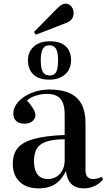

<svg xmlns="http://www.w3.org/2000/svg" viewBox="-20 -1017 584 1051"><path d="M191 14Q125 14 87.5 -22Q50 -58 50 -121Q50 -173 76.5 -206Q103 -239 165.5 -256.5Q228 -274 334 -278V-390Q334 -430 323.5 -455Q313 -480 292 -491.5Q271 -503 236 -503Q205 -503 174.5 -493Q144 -483 128 -467Q146 -446 156 -431Q166 -416 170 -405.5Q174 -395 174 -387Q174 -368 158 -354Q142 -340 114 -340Q84 -340 68.5 -355Q53 -370 53 -396Q53 -429 79.5 -459Q106 -489 151.5 -508Q197 -527 252 -527Q317 -527 360.5 -507.5Q404 -488 426 -447.5Q448 -407 448 -342V-86Q448 -60 459 -48.5Q470 -37 490 -37Q501 -37 513 -40Q525 -43 537 -49L544 -34Q521 -8 494 3Q467 14 441 14Q394 14 370 -10.5Q346 -35 341 -81Q324 -47 303 -26Q282 -5 254.5 4.5Q227 14 191 14ZM242 -37Q269 -37 290 -50Q311 -63 322.5 -86.5Q334 -110 334 -140V-255Q273 -254 236 -242.5Q199 -231 182.5 -205Q166 -179 166 -134Q166 -87 185.5 -62Q205 -37 242 -37ZM250 -581Q191 -581 162 -610Q133 -639 133 -687Q133 -717 147 -740.5Q161 -764 187.5 -777.5Q214 -791 254 -791Q311 -791 340 -763.5Q369 -736 369 -688Q369 -656 355 -632Q341 -608 314 -594.5Q287 -581 250 -581ZM252 -604Q269 -604 279 -612.5Q289 -621 293.5 -639.5Q298 -658 298 -687Q298 -716 293 -734Q288 -752 277.5 -760.5Q267 -769 250 -769Q233 -769 223 -760Q213 -751 208 -733Q203 -715 203 -687Q203 -658 208 -640Q213 -622 223.5 -613Q234 -604 252 -604ZM176 -827 166 -842 295 -973Q309 -986 318.5 -991.5Q328 -997 338 -997Q359 -997 371 -981Q383 -965 383 -946Q383 -927 373 -913Q363 -899 339 -890Z"/></svg>

Font: Literata 60pt Medium
Style: Regular
Weight: 500
Designer: Latin by Veronika Burian and Jose Scaglione. Greek by Irene Vlachou. Cyrillic by Vera Evstafieva.
Foundry: TypeTogether
Version: Version 3.103;gftools[0.9.29]